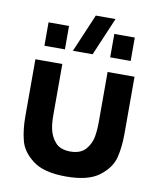

<svg xmlns="http://www.w3.org/2000/svg" viewBox="-90 -881 808 969"><g transform="rotate(10 314.0 -397.0)"><path d="M423 -810H322L239 -615H340ZM535 -615V-735H430V-615ZM198 -615V-735H93V-615ZM60 -247C60 -202 64.5 -161.5 74 -125C83 -88.5 106 -56 143.5 -27.5C180.5 1.5 237.5 16 314 16C390.5 16 447.5 1.5 485 -27.5C522 -56 545 -88.5 554.5 -125C563.5 -161.5 568 -202 568 -247V-540H430V-285C430 -257.5 428 -232 424 -208C420 -184 409.5 -162 392.5 -142C375 -122 349 -112 314 -112C279 -112 253 -122 236 -142C201.5 -182 198 -230.5 198 -285V-540H60Z"/></g></svg>

Font: Vela Sans ExtBd
Style: Regular
Weight: 800
Designer: Principal design: Mikhail Sharanda - project Manrope.
Design modification: Ravid Balaliev
Foundry: Mikhail Sharanda
Version: Version 1.001